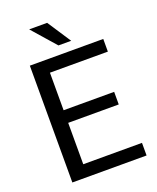

<svg xmlns="http://www.w3.org/2000/svg" viewBox="-164 -1002 895 1098"><g transform="rotate(-20 284.0 -453.5)"><path d="M259.3 -907.2 353.5 -763.7H275.9L149.9 -907.2ZM82.5 0V-710.9H529.3V-633.8H176.8V-405.3H484.4V-328.6H176.8V-76.7H534.2V0Z"/></g></svg>

Font: Mardoto
Style: Regular
Weight: 400
Designer: Christian Robertson, Vahan Hovhannisyan
Foundry: Google
Version: Version 1.000